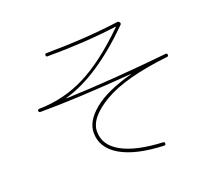

<svg xmlns="http://www.w3.org/2000/svg" viewBox="-127 -912 1254 1117"><g transform="rotate(-20 500.0 -354.0)"><path d="M100.6 -400.4Q89.8 -400.4 89.8 -410.2Q89.8 -419.9 99.6 -419.9Q251 -421.9 386.2 -489.7Q521.5 -557.6 680.7 -713.9Q681.6 -714.8 681.6 -715.8Q681.6 -716.8 679.7 -716.8Q478.5 -690.4 249 -690.4Q240.2 -690.4 240.2 -700.2Q240.2 -710 250 -710Q501 -711.9 699.2 -739.3Q707 -740.2 712.9 -731.4Q717.8 -724.6 710 -715.8Q474.6 -482.4 271.5 -425.8Q269.5 -425.8 268.6 -423.8Q268.6 -422.9 271.5 -422.9Q559.6 -433.6 899.4 -468.8Q908.2 -470.7 910.2 -460Q912.1 -451.2 902.3 -449.2Q632.8 -418.9 501.5 -341.8Q370.1 -264.6 370.1 -179.7Q370.1 -94.7 458 -46.4Q545.9 2 710 9.8Q719.7 9.8 719.7 20Q719.7 30.3 710 30.3Q536.1 23.4 442.9 -31.2Q349.6 -85.9 349.6 -179.7Q349.6 -252 430.2 -317.9Q510.7 -383.8 668.9 -425.8Q669.9 -425.8 669.9 -426.8Q669.9 -427.7 668 -427.7Q321.3 -400.4 100.6 -400.4Z"/></g></svg>

Font: Rounded-X Mgen+ 2m thin
Style: Regular
Weight: 100
Designer: [Source Han Sans]
Ryoko NISHIZUKA  (kana & ideographs); Paul D. Hunt (Latin, Greek & Cyrillic); Wenlong ZHANG  (bopomofo
Version: Version 1.059.20150602